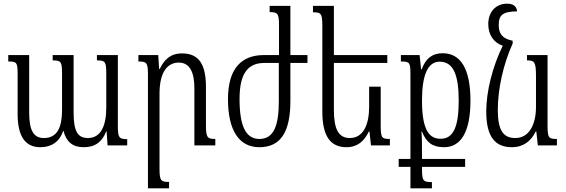

<svg xmlns="http://www.w3.org/2000/svg" viewBox="-20 -792 3085 1046"><path d="M508 -492V-463C554 -463 559 -456 559 -388V-207C559 -109 531 -40 459 -40C403 -40 381 -77 381 -179V-492H267V-463C313 -463 318 -456 318 -388V-193C318 -100 293 -40 219 -40C161 -40 139 -85 139 -179V-492H25V-457C72 -457 76 -452 76 -386V-171C76 -47 119 10 200 10C259 10 304 -18 324 -79H326C341 -19 376 10 436 10C499 10 537 -20 558 -75H561L566 0H673V-34C627 -34 622 -43 622 -110V-492Z M1153 -35C1110 -35 1102 -42 1102 -110V-318C1102 -444 1062 -501 972 -501C906 -501 874 -465 850 -416H847L842 -492H734V-457C780 -457 786 -450 786 -385V234H901V199C857 199 849 194 849 126V-281C849 -401 893 -451 954 -451C1017 -451 1039 -393 1039 -310V0H1153Z M1500 -492H1418C1299 -492 1222 -423 1222 -252C1222 -79 1284 10 1393 10C1511 10 1562 -76 1562 -242V-449H1655V-492H1562V-760H1449V-726C1491 -726 1500 -720 1500 -657ZM1420 -449H1499V-241C1499 -110 1473 -35 1393 -35C1318 -35 1285 -108 1285 -253C1285 -403 1339 -449 1420 -449Z M2054 -320H1991V-210C1991 -113 1959 -40 1886 -40C1825 -40 1799 -87 1799 -193V-449H2090V-492H1799V-760H1685V-725C1729 -725 1736 -719 1736 -652V-185C1736 -47 1782 10 1868 10C1928 10 1965 -24 1989 -75H1993L2001 0H2104V-35C2060 -35 2054 -40 2054 -111Z M2152 117H2216V234H2333V200C2287 200 2279 195 2279 129V117H2514V74H2279V42C2279 -9 2279 -43 2276 -75H2279C2302 -17 2335 10 2399 10C2489 10 2543 -70 2543 -244C2543 -416 2490 -502 2392 -502C2334 -502 2298 -472 2278 -415H2274L2266 -492H2164V-457C2213 -457 2216 -451 2216 -386V74H2152ZM2381 -36C2324 -36 2279 -73 2279 -244C2279 -380 2309 -456 2375 -456C2451 -456 2479 -382 2479 -243C2479 -104 2451 -36 2381 -36Z M2769 10C2831 10 2874 -24 2898 -75H2902L2910 0H3014V-35C2969 -35 2963 -40 2963 -111V-492H2851V-463C2890 -463 2900 -457 2900 -380V-210C2900 -112 2862 -40 2787 -40C2720 -40 2692 -85 2692 -193C2692 -306 2721 -440 2773 -555V-570C2719 -581 2697 -606 2697 -656C2697 -706 2715 -730 2797 -730C2795 -754 2780 -772 2743 -772C2681 -772 2640 -727 2640 -661C2640 -601 2671 -559 2719 -543C2663 -429 2629 -293 2629 -185C2629 -47 2677 10 2769 10Z"/></svg>

Font: Noto Serif Armenian ExtraCondensed
Style: Regular
Weight: 400
Width: 2
Designer: Monotype Design Team
Foundry: Monotype Imaging Inc.
Version: Version 2.008